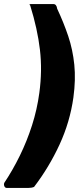

<svg xmlns="http://www.w3.org/2000/svg" viewBox="-63 -762 415 947"><path d="M-29 165Q-38 165 -41.5 156.5Q-45 148 -42 140Q0 77 35 5.5Q70 -66 95 -144Q120 -222 131 -304Q146 -414 134 -516.5Q122 -619 86 -735Q77 -742 91 -742H200Q216 -742 219 -719Q251 -651 273.5 -584Q296 -517 303.5 -443Q311 -369 299 -281Q282 -160 230.5 -48.5Q179 63 105 160Q93 165 76 165H-29Z"/></svg>

Font: Libre Franklin Black
Style: Italic
Weight: 900
Italic angle: -8°
Designer: Pablo Impallari, Rodrigo Fuenzalida, Nhung Nguyen
Foundry: Impallari Type
Version: Version 3.000